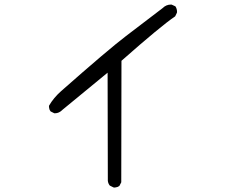

<svg xmlns="http://www.w3.org/2000/svg" viewBox="-20 -762 1040 852"><path d="M483.9 69.8Q485.8 70.3 488.3 70.3Q490.7 70.3 494.6 69.3Q502.9 68.4 509.8 63L518.1 46.9L519 -492.2Q694.3 -647 757.3 -689.5L765.1 -705.6Q765.6 -707.5 765.6 -709Q765.6 -723.1 758.3 -733.9L741.2 -741.7Q739.7 -741.7 738.3 -741.7Q717.3 -741.7 701.7 -726.1L539.1 -602.1Q459.5 -541.5 251.5 -357.9Q218.3 -328.6 197.8 -293.5Q197.3 -291.5 197.3 -288.8Q197.3 -286.1 198.2 -282.2Q199.2 -273.9 204.6 -267.6L221.2 -259.3Q222.2 -259.3 223.6 -259.3Q242.2 -259.3 256.8 -274.4L457.5 -439.5L458.5 40.5Q460 52.7 467.3 61.5Z"/></svg>

Font: NaikaiFont
Style: Light
Weight: 300
Version: Version 1.89